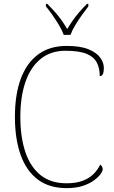

<svg xmlns="http://www.w3.org/2000/svg" viewBox="-20 -961 590 991"><path d="M324 10Q234 10 175 -34.5Q116 -79 86.5 -161.5Q57 -244 57 -358Q57 -473 87.5 -555Q118 -637 177.5 -680.5Q237 -724 324 -724Q394 -724 436 -707Q478 -690 497 -664Q516 -638 516 -610Q516 -590 511 -579Q506 -568 495 -568Q495 -609 479.5 -638.5Q464 -668 426 -683.5Q388 -699 318 -699Q242 -699 190 -657Q138 -615 111.5 -538.5Q85 -462 85 -358Q85 -253 111 -176Q137 -99 189.5 -57Q242 -15 323 -15Q373 -15 407 -28Q441 -41 463 -63Q485 -85 497 -111Q504 -107 507 -100.5Q510 -94 510 -86Q510 -78 499 -62.5Q488 -47 465 -30Q442 -13 407 -1.5Q372 10 324 10ZM309 -781Q301 -804 285 -830.5Q269 -857 251 -883Q233 -909 217 -928V-941H224Q249 -916 266.5 -896Q284 -876 298 -856Q312 -836 327 -811Q342 -836 356 -856Q370 -876 387 -896Q404 -916 429 -941H436V-928Q421 -909 402.5 -883Q384 -857 368 -830.5Q352 -804 344 -781Z"/></svg>

Font: Noto Serif Kannada Thin
Style: Regular
Weight: 250
Version: Version 2.003